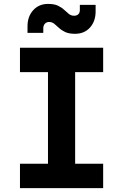

<svg xmlns="http://www.w3.org/2000/svg" viewBox="-20 -978 640 998"><path d="M83.8 0V-127H229.4V-603H83.8V-730H516.2V-603H370.6V-127H516.2V0ZM370 -802.3Q338.3 -802.3 318.9 -811.5Q299.5 -820.7 286.5 -833Q273.5 -845.3 261.9 -854.5Q250.3 -863.8 235 -863.8Q222 -863.8 213.5 -854.8Q205 -845.9 205 -830.5V-807.3H123V-841.5Q123 -892.5 152.7 -925.1Q182.4 -957.7 230 -957.7Q261.7 -957.7 281.1 -948.5Q300.5 -939.3 313.5 -927Q326.5 -914.7 338.1 -905.5Q349.7 -896.2 365 -896.2Q379 -896.2 387 -903.9Q395 -911.5 395 -925.3V-952.7H477V-918.5Q477 -867.5 447.8 -834.9Q418.6 -802.3 370 -802.3Z"/></svg>

Font: JetBrains Mono
Style: Regular
Weight: 400
Monospace: yes
Designer: Philipp Nurullin, Konstantin Bulenkov
Foundry: JetBrains
Version: Version 2.305